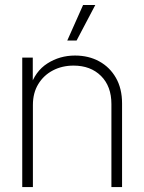

<svg xmlns="http://www.w3.org/2000/svg" viewBox="-20 -755 582 775"><path d="M112.8 -331.1V0H69.8V-522.5H112.3V-401.9H101.1Q121.6 -467.3 171.4 -499Q221.2 -530.8 282.7 -530.8Q337.9 -530.8 380.6 -507.3Q423.3 -483.9 448 -440.7Q472.7 -397.5 472.7 -337.4V0H429.7V-335Q429.7 -406.7 387.7 -448.5Q345.7 -490.2 276.9 -490.2Q230.5 -490.2 193.4 -470.7Q156.2 -451.2 134.5 -415.5Q112.8 -379.9 112.8 -331.1ZM251.5 -591.3 315.4 -734.9H364.7L289.1 -591.3Z"/></svg>

Font: Inter 28pt ExtraLight
Style: Regular
Weight: 250
Designer: Rasmus Andersson
Foundry: rsms
Version: Version 4.001;git-66647c0bb